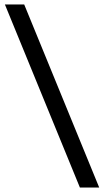

<svg xmlns="http://www.w3.org/2000/svg" viewBox="-20 -805 469 865"><path d="M340 40H427L89 -785H2Z"/></svg>

Font: Plus Jakarta Sans
Style: Regular
Weight: 400
Designer: Gumpita Rahayu
Foundry: Tokotype
Version: Version 2.004; ttfautohint (v1.8.3)